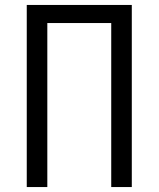

<svg xmlns="http://www.w3.org/2000/svg" viewBox="-20 -755 640 775"><path d="M88 0V-735H512V0H429V-662H171V0Z"/></svg>

Font: Iosevka Aile
Style: Regular
Weight: 400
Designer: Belleve Invis
Foundry: Belleve Invis
Version: Version 28.0.1; ttfautohint (v1.8.4)